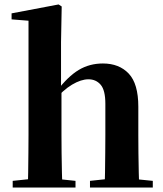

<svg xmlns="http://www.w3.org/2000/svg" viewBox="-20 -842 734 862"><path d="M37 0V-30L142 -41H214L319 -30V0ZM105 0Q106 -26 106.5 -68Q107 -110 107.5 -156Q108 -202 108 -236V-749L32 -755V-782L243 -822L257 -813L254 -653V-451L256 -437V-236Q256 -202 256.5 -156Q257 -110 258 -68Q259 -26 260 0ZM384 0V-30L487 -41H557L666 -30V0ZM449 0Q451 -26 451.5 -67.5Q452 -109 452.5 -155Q453 -201 453 -236V-376Q453 -437 432 -461.5Q411 -486 377 -486Q344 -486 303.5 -462Q263 -438 220 -387L188 -432H234Q285 -499 333.5 -528Q382 -557 442 -557Q515 -557 558 -511.5Q601 -466 601 -363V-236Q601 -201 601.5 -155Q602 -109 603 -67.5Q604 -26 605 0Z"/></svg>

Font: Noto Serif JP ExtraLight ExtraBold
Style: Regular
Weight: 800
Version: Version 2.003-H1;hotconv 1.1.1;makeotfexe 2.6.0